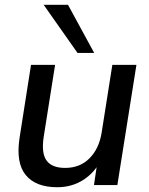

<svg xmlns="http://www.w3.org/2000/svg" viewBox="-20 -776 626 805"><path d="M220 9Q130 9 88 -42Q46 -93 62 -198L110 -504H211L163 -201Q153 -133 175.5 -102.5Q198 -72 253 -72Q315 -72 355 -112Q395 -152 406 -219L451 -504H552L472 0H374L390 -108H405Q377 -52 329 -21.5Q281 9 220 9ZM305 -554 163 -756H265L375 -554Z"/></svg>

Font: Mulish ExtraLight SemiBold
Style: Italic
Weight: 600
Italic angle: -9°
Version: Version 3.603